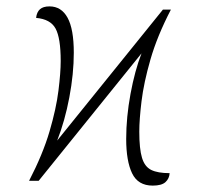

<svg xmlns="http://www.w3.org/2000/svg" viewBox="-20 -566 640 601"><path d="M458 15Q412 15 393.5 -23.5Q375 -62 375 -131Q375 -199 388.5 -272Q402 -345 423 -399L101 0H71Q114 -83 135 -154.5Q156 -226 163 -282.5Q170 -339 170 -375Q170 -447 154 -476.5Q138 -506 93 -510Q95 -528 105 -537Q115 -546 135 -546Q172 -546 191.5 -510.5Q211 -475 211 -401Q211 -335 197 -261Q183 -187 159 -126L490 -536H515Q472 -453 451 -380Q430 -307 423 -249Q416 -191 416 -154Q416 -100 424.5 -72Q433 -44 453.5 -34Q474 -24 511 -24Q510 -7 498 4Q486 15 458 15Z"/></svg>

Font: Noto Serif ExtraLight
Style: Italic
Weight: 200
Italic angle: -12°
Designer: Monotype Design Team
Foundry: Monotype Imaging Inc.
Version: Version 2.014; ttfautohint (v1.8.4.7-5d5b)